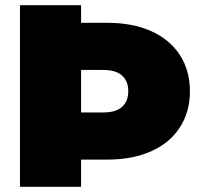

<svg xmlns="http://www.w3.org/2000/svg" viewBox="-20 -721 783 741"><path d="M713 -369Q713 -289 674 -229Q635 -169 563 -137Q491 -105 394 -105H293V0H57V-701H293V-633H394Q491 -633 563 -601Q635 -569 674 -509Q713 -449 713 -369ZM475 -369Q475 -408 451 -429.5Q427 -451 379 -451H293V-287H379Q427 -287 451 -308.5Q475 -330 475 -369Z"/></svg>

Font: CMG Sans Black
Style: Regular
Weight: 900
Designer: Julieta Ulanovsky
Foundry: Julieta Ulanovsky
Version: Version 7.200